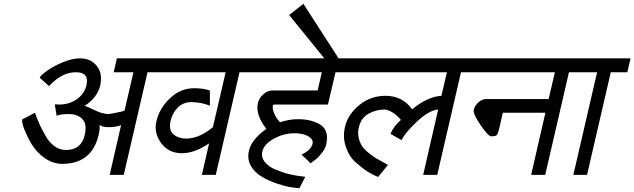

<svg xmlns="http://www.w3.org/2000/svg" viewBox="-20 -920 3337 1010"><path d="M553 -320Q556 -320 591 -327Q619 -332 635 -338L682 -540H578L595 -613H869L852 -540H756L631 0H557L617 -262Q592 -251 549 -251Q520 -251 504 -263Q506 -239 499 -211Q463 -58 307 -58Q260 -58 216 -88Q175 -116 148 -159Q127 -193 109 -237Q94 -274 97 -292L164 -327Q173 -300 189 -264Q198 -243 221 -203Q239 -171 268 -150Q294 -131 327 -131Q408 -131 426 -211Q439 -269 412 -295Q386 -320 342 -320Q298 -320 278 -311L268 -371Q287 -371 290 -370Q344 -370 384 -398Q423 -425 435 -471V-474Q450 -540 379 -540Q305 -540 238 -467L189 -511Q192 -522 225 -546Q261 -572 309 -592Q360 -613 401 -613Q458 -613 490 -572Q521 -533 507 -470Q492 -406 425 -363Q438 -360 479 -340Q519 -320 553 -320Z M1084 -364Q1042 -381 990 -383Q944 -383 916 -355Q887 -326 878 -287Q866 -235 893 -213Q919 -191 960 -191Q1027 -191 1100 -251L1167 -540H832L849 -613H1361L1344 -540H1240L1115 0H1042L1080 -166Q1004 -114 937 -114Q867 -114 828 -167Q788 -221 803 -283Q819 -351 875 -404Q930 -456 1002 -456Q1047 -456 1084 -444Z M1360 -123Q1353 -93 1373 -68Q1394 -42 1429 -28Q1473 -10 1505 -3Q1538 5 1586 10L1555 70Q1544 70 1511 65Q1479 60 1438 46Q1393 31 1358 10Q1320 -12 1300 -47Q1279 -83 1290 -129Q1304 -187 1381 -242Q1322 -319 1337 -379Q1343 -405 1366 -425Q1388 -444 1413 -444H1651L1673 -540H1324L1341 -613H1847L1830 -540H1745L1705 -370H1424Q1416 -370 1415 -363Q1412 -348 1423 -322Q1435 -295 1453 -277Q1502 -293 1547 -293Q1580 -293 1607 -287Q1635 -281 1659 -268Q1685 -254 1695 -227Q1705 -200 1696 -160Q1691 -139 1675 -118Q1656 -94 1648 -87Q1639 -80 1614 -61L1566 -107Q1615 -129 1624 -163Q1630 -186 1602 -203Q1576 -219 1528 -219Q1472 -219 1420 -190Q1369 -162 1360 -123Z M1761 -613H1686L1501 -841L1576 -900Z M1867 -248Q1861 -220 1867 -194Q1873 -169 1885 -151Q1896 -134 1920 -115Q1946 -94 1957 -88Q1959 -87 1972.5 -79.5Q1986 -72 1995 -67Q2002 -63 2008.5 -59.5Q2015 -56 2018 -54L2021 -53L1969 11Q1941 0 1914 -17Q1889 -33 1850 -67Q1816 -97 1799 -148Q1782 -199 1795 -253Q1810 -319 1872 -369Q1931 -416 2008 -416Q2097 -416 2148 -345Q2230 -412 2302 -416L2331 -540H1810L1827 -613H2503L2486 -540H2405L2280 0H2206L2285 -344Q2237 -340 2175 -282Q2113 -224 2092 -183L2034 -216Q2052 -258 2089 -289Q2051 -335 2006 -344Q1959 -344 1919 -322Q1879 -300 1867 -248Z M2472 -342Q2477 -363 2495 -380Q2516 -399 2536 -399H2866L2899 -540H2466L2483 -613H3071L3054 -540H2973L2848 0H2774L2849 -327H2625L2605 -239Q2599 -215 2593 -209Q2587 -203 2564 -203Q2548 -203 2508 -262Q2467 -322 2472 -342Z M3280 -540H3193L3068 0H2996L3121 -540H3034L3051 -613H3297Z"/></svg>

Font: Miedinger
Style: Italic
Weight: 400
Italic angle: -13°
Version: Version 001.000